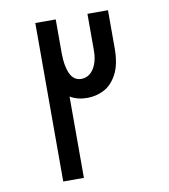

<svg xmlns="http://www.w3.org/2000/svg" viewBox="-82 -795 763 865"><g transform="rotate(-10 300.0 -362.5)"><path d="M137.5 -725H231V-570.5Q231 -513 247.2 -477Q263.5 -441 299 -441Q321 -441 338.5 -455.2Q356 -469.5 366 -496Q376 -522.5 376 -557.5V-725H470V-550.5Q470 -477.5 446.5 -433.2Q423 -389 387 -370.5Q351 -352 310 -352Q265.5 -352 232 -372V0H137.5Z"/></g></svg>

Font: JuliaMono BoldItalic
Style: Regular
Weight: 700
Italic angle: -9°
Monospace: yes
Designer: cormullion
Foundry: corm
Version: Version 0.049; ttfautohint (v1.8.4)